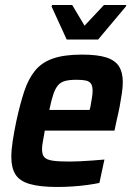

<svg xmlns="http://www.w3.org/2000/svg" viewBox="-20 -735 531 763"><path d="M207 8Q138 8 97.5 -4Q57 -16 41 -42.5Q25 -69 25 -111Q25 -139 30.5 -175Q36 -211 45 -254Q60 -323 76.5 -372.5Q93 -422 119.5 -454.5Q146 -487 190.5 -502.5Q235 -518 306 -518Q368 -518 403 -506.5Q438 -495 453 -471Q468 -447 468 -409Q468 -390 464.5 -365.5Q461 -341 456 -314Q451 -287 443 -254L435 -216H158Q154 -192 150.5 -173.5Q147 -155 147 -142Q147 -120 156.5 -110Q166 -100 189.5 -96.5Q213 -93 255 -93Q272 -93 296 -94Q320 -95 345.5 -97Q371 -99 395 -101L375 -8Q356 -4 327.5 0Q299 4 267.5 6Q236 8 207 8ZM176 -298H336L339 -309Q343 -331 345.5 -347Q348 -363 348 -374Q348 -393 341.5 -402.5Q335 -412 321 -415Q307 -418 284 -418Q257 -418 239.5 -413.5Q222 -409 211 -396.5Q200 -384 192 -360.5Q184 -337 176 -298ZM245 -578 185 -709 187 -715H267L316 -633L393 -715H482L480 -709L370 -578Z"/></svg>

Font: Saira SemiCondensed SemiBold
Style: Italic
Weight: 600
Width: 4
Italic angle: -12°
Designer: Hector Gatti with collaboration of the Omnibus-Type team
Foundry: Omnibus-Type
Version: Version 1.101